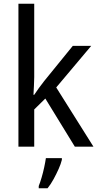

<svg xmlns="http://www.w3.org/2000/svg" viewBox="-20 -873 525 1021"><path d="M162 -463Q162 -443 160.5 -417Q159 -391 158 -369H162Q171 -383 187 -405Q203 -427 215 -442L367 -629H465L279 -408L477 -93H378L221 -349L162 -291V-93H78V-853H162ZM309 -23Q304 -2 292 25Q280 52 265 79.5Q250 107 233 128H186V116Q193 99 201 72Q209 45 215 17Q221 -11 224 -32H309Z"/></svg>

Font: Noto Sans Telugu UI SemiCondensed
Style: Regular
Weight: 400
Width: 4
Designer: Jelle Bosma - Monotype Design Team
Foundry: Monotype Imaging Inc.
Version: Version 2.005; ttfautohint (v1.8.4.7-5d5b)